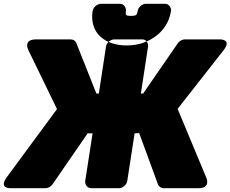

<svg xmlns="http://www.w3.org/2000/svg" viewBox="-56 -956 1217 1014"><path d="M679 -253 778 17C782 28 794 38 808 38H991C1061 38 1033 -19 1033 -19L882 -381L1125 -691C1172 -752 1102 -748 1102 -748H920C908 -748 893 -741 884 -729L700 -462H688L726 -711C728 -727 718 -748 695 -748H548C532 -748 508 -734 504 -711L466 -462H453L347 -729C343 -740 331 -748 317 -748H135C63 -748 94 -691 94 -691L245 -380L-21 -19C-65 42 2 38 2 38H185C197 38 212 30 221 18L407 -252H433L394 0C392 16 403 38 426 38H573C589 38 612 23 616 0L655 -252ZM433 -898C437 -921 461 -936 477 -936H577C600 -936 611 -914 609 -898C606 -876 608 -872 636 -872C663 -872 668 -877 671 -898C675 -921 698 -936 714 -936H815C838 -936 849 -914 847 -898C833 -806 765 -751 695 -728C669 -720 641 -716 612 -716C502 -716 415 -779 433 -898Z"/></svg>

Font: Asimov Print
Style: EIt
Weight: 500
Designer: Google
Version: Version 2.000980; 2014